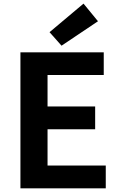

<svg xmlns="http://www.w3.org/2000/svg" viewBox="-20 -1026 655 1046"><path d="M91.3 0V-740.8H545.2V-617.3H239V-446.1H498.4V-321.9H239V-124.3H556.2V0ZM315.3 -777.1 249.9 -850.7 435 -1006.3 513.8 -910.2Z"/></svg>

Font: Noto Sans KR Thin
Style: Regular
Weight: 100
Designer: Ryoko NISHIZUKA 西塚涼子 (kana, bopomofo & ideographs); Paul D. Hunt (Latin, Greek & Cyrillic); Sandoll Communications 산돌커뮤니
Foundry: Adobe
Version: Version 2.004-H2;hotconv 1.0.118;makeotfexe 2.5.65603